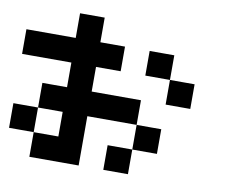

<svg xmlns="http://www.w3.org/2000/svg" viewBox="-81 -854 1161 959"><g transform="rotate(10 500.0 -375.0)"><path d="M0 -125V-250H125V-125ZM0 -500V-625H250V-750H375V-625H500V-500H375V-375H625V-250H375V0H125V-125H250V-250H125V-375H250V-500ZM500 0V-125H625V0ZM750 -250V-125H625V-250ZM750 -625V-500H625V-625ZM750 -500H875V-375H750Z"/></g></svg>

Font: Galmuri7 Regular
Style: Regular
Weight: 400
Designer: Lee Minseo (quiple)
Version: Version 2.399;hotconv 1.1.1;makeotfexe 2.6.0 DEVELOPMENT